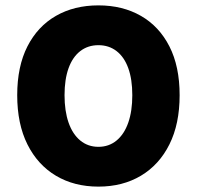

<svg xmlns="http://www.w3.org/2000/svg" viewBox="-20 -682 732 714"><path d="M346 12Q256 12 188 -28.5Q120 -69 82 -145Q44 -221 44 -328Q44 -435 82 -509.5Q120 -584 188 -623Q256 -662 346 -662Q436 -662 504 -623Q572 -584 610 -509.5Q648 -435 648 -328Q648 -221 610 -145Q572 -69 504 -28.5Q436 12 346 12ZM346 -136Q385 -136 413.5 -159.5Q442 -183 457 -226Q472 -269 472 -328Q472 -387 457 -428.5Q442 -470 413.5 -492Q385 -514 346 -514Q307 -514 278.5 -492Q250 -470 235 -428.5Q220 -387 220 -328Q220 -269 235 -226Q250 -183 278.5 -159.5Q307 -136 346 -136Z"/></svg>

Font: Source Sans 3 Black
Style: Regular
Weight: 900
Designer: Paul D. Hunt
Foundry: Adobe
Version: Version 3.046;hotconv 1.0.118;makeotfexe 2.5.65603